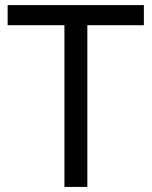

<svg xmlns="http://www.w3.org/2000/svg" viewBox="-20 -734 596 754"><path d="M233 0H323V-635H545V-714H10V-635H233Z"/></svg>

Font: Noto Sans Math
Style: Regular
Weight: 400
Designer: Monotype Design Team, Delve Withrington, Jeff Kellem
Foundry: Monotype Imaging Inc., Delve Fonts LLC
Version: Version 3.000